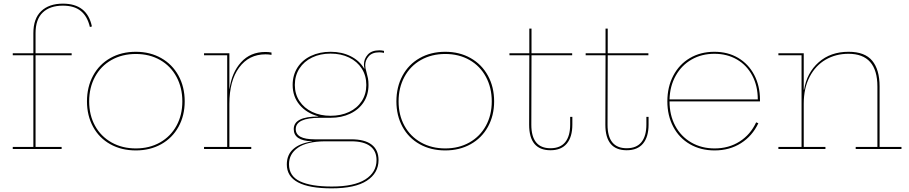

<svg xmlns="http://www.w3.org/2000/svg" viewBox="-20 -817 4988 1053"><path d="M50 -11H163V-514H50V-525H163V-635Q163 -715 206 -756Q249 -797 325 -797Q458 -797 484 -672L473 -669Q459 -728 423 -757Q387 -786 325 -786Q254 -786 214.5 -748.5Q175 -711 175 -635V-525H373V-514H175V-11H318V0H50Z M457 -261Q457 -340 490.5 -402Q524 -464 585 -498.5Q646 -533 725 -533Q803 -533 864 -498.5Q925 -464 959 -402Q993 -340 993 -261Q993 -183 959 -121.5Q925 -60 864 -26Q803 8 725 8Q646 8 585 -26Q524 -60 490.5 -121.5Q457 -183 457 -261ZM980 -261Q980 -336 948 -395.5Q916 -455 858 -488Q800 -521 725 -521Q650 -521 591.5 -488Q533 -455 501 -395.5Q469 -336 469 -261Q469 -186 501 -127.5Q533 -69 591.5 -36Q650 -3 725 -3Q800 -3 858 -36Q916 -69 948 -127.5Q980 -186 980 -261Z M1469 -529V-516Q1454 -519 1436 -519Q1345 -519 1291.5 -446.5Q1238 -374 1238 -248V-11H1358V0H1099V-11H1226V-514H1099V-525H1238V-330H1239Q1251 -419 1302 -475.5Q1353 -532 1436 -532Q1453 -532 1469 -529Z M2086 -538V-527Q2073 -530 2060 -530Q2021 -530 2002 -508Q1983 -486 1983 -459Q1983 -444 1990 -421Q1995 -403 1998 -388Q2001 -373 2001 -351Q2001 -297 1974.5 -256.5Q1948 -216 1900.5 -193.5Q1853 -171 1793 -171H1735Q1602 -171 1602 -109Q1602 -53 1705 -53H1906Q1980 -53 2018 -24Q2056 5 2056 61Q2056 132 1992 174Q1928 216 1799 216Q1553 216 1553 85Q1553 31 1589.5 -0.5Q1626 -32 1691 -41V-42Q1591 -45 1591 -109Q1591 -178 1726 -178V-179Q1662 -196 1623.5 -241.5Q1585 -287 1585 -351Q1585 -405 1611.5 -446.5Q1638 -488 1685.5 -510.5Q1733 -533 1793 -533Q1855 -533 1903.5 -508.5Q1952 -484 1977 -441L1979 -442Q1976 -453 1976 -464Q1976 -494 1997 -517.5Q2018 -541 2061 -541Q2073 -541 2086 -538ZM1989 -351Q1989 -402 1964 -441Q1939 -480 1894.5 -501.5Q1850 -523 1793 -523Q1736 -523 1691.5 -501.5Q1647 -480 1622 -441Q1597 -402 1597 -351Q1597 -301 1622.5 -262.5Q1648 -224 1692.5 -203Q1737 -182 1793 -182Q1850 -182 1894.5 -203Q1939 -224 1964 -262.5Q1989 -301 1989 -351ZM1761 -42Q1663 -41 1614 -7Q1565 27 1565 84Q1565 149 1625.5 177.5Q1686 206 1800 206Q1922 206 1983.5 167Q2045 128 2045 61Q2045 11 2010 -15.5Q1975 -42 1906 -42Z M2154 -261Q2154 -340 2187.5 -402Q2221 -464 2282 -498.5Q2343 -533 2422 -533Q2500 -533 2561 -498.5Q2622 -464 2656 -402Q2690 -340 2690 -261Q2690 -183 2656 -121.5Q2622 -60 2561 -26Q2500 8 2422 8Q2343 8 2282 -26Q2221 -60 2187.5 -121.5Q2154 -183 2154 -261ZM2677 -261Q2677 -336 2645 -395.5Q2613 -455 2555 -488Q2497 -521 2422 -521Q2347 -521 2288.5 -488Q2230 -455 2198 -395.5Q2166 -336 2166 -261Q2166 -186 2198 -127.5Q2230 -69 2288.5 -36Q2347 -3 2422 -3Q2497 -3 2555 -36Q2613 -69 2645 -127.5Q2677 -186 2677 -261Z M2999 -4Q3053 -4 3080 -37.5Q3107 -71 3107 -134V-176H3119V-134Q3119 -66 3088.5 -29.5Q3058 7 2999 7Q2882 7 2882 -133L2883 -514H2774V-525H2883V-660H2895V-525H3118V-514H2895L2894 -133Q2894 -4 2999 -4Z M3417 -4Q3471 -4 3498 -37.5Q3525 -71 3525 -134V-176H3537V-134Q3537 -66 3506.5 -29.5Q3476 7 3417 7Q3300 7 3300 -133L3301 -514H3192V-525H3301V-660H3313V-525H3536V-514H3313L3312 -133Q3312 -4 3417 -4Z M4148 -270V-261H3652Q3652 -186 3683 -127.5Q3714 -69 3770.5 -36Q3827 -3 3899 -3Q3977 -3 4036.5 -41Q4096 -79 4127 -146L4139 -141Q4106 -71 4043.5 -31.5Q3981 8 3899 8Q3823 8 3764 -26Q3705 -60 3672.5 -121.5Q3640 -183 3640 -261Q3640 -340 3672.5 -402Q3705 -464 3763.5 -498.5Q3822 -533 3898 -533Q3972 -533 4028.5 -499.5Q4085 -466 4116.5 -406Q4148 -346 4148 -270ZM3652 -272H4136Q4136 -345 4106 -402Q4076 -459 4022 -490.5Q3968 -522 3898 -522Q3828 -522 3773 -490.5Q3718 -459 3686 -402Q3654 -345 3652 -272Z M4924 -11V0H4673V-11H4792V-342Q4792 -522 4633 -522Q4564 -522 4508.5 -490Q4453 -458 4420.5 -396Q4388 -334 4388 -248V-11H4507V0H4249V-11H4376V-514H4249V-525H4388V-325H4390Q4405 -418 4470 -475.5Q4535 -533 4634 -533Q4723 -533 4763.5 -484Q4804 -435 4804 -343V-11Z"/></svg>

Font: Hepta Slab Thin
Style: Regular
Weight: 250
Designer: Michael LaGattuta
Foundry: Michael LaGattuta
Version: Version 1.100; ttfautohint (v1.8) -l 8 -r 50 -G 200 -x 14 -D